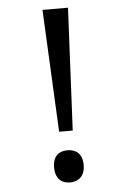

<svg xmlns="http://www.w3.org/2000/svg" viewBox="-53 -751 488 802"><g transform="rotate(-5 191.5 -350.0)"><path d="M181 -201H238L263 -714H156ZM147 -54C147 -6 174 14 209 14C242 14 271 -6 271 -54C271 -103 242 -121 209 -121C174 -121 147 -103 147 -54Z"/></g></svg>

Font: Noto Sans Devanagari UI
Style: Regular
Weight: 400
Designer: Jelle Bosma - Monotype Design Team
Foundry: Monotype Imaging Inc.
Version: Version 2.003